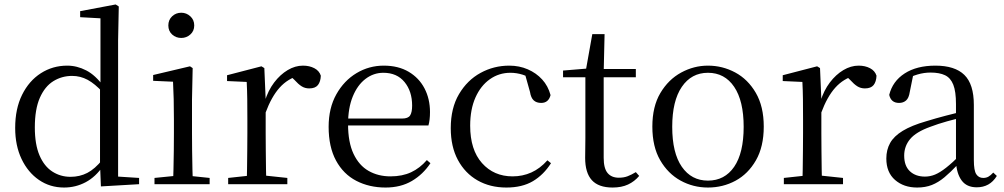

<svg xmlns="http://www.w3.org/2000/svg" viewBox="-20 -825 4495 860"><path d="M267 15Q204 15 154.5 -19Q105 -53 76.5 -113Q48 -173 48 -252Q48 -338 79 -400.5Q110 -463 163 -497Q216 -531 281 -531Q325 -531 366.5 -509.5Q408 -488 444 -438H453L441 -411Q405 -450 372.5 -467.5Q340 -485 303 -485Q257 -485 219 -461.5Q181 -438 158.5 -387Q136 -336 136 -254Q136 -178 157 -129Q178 -80 214.5 -56.5Q251 -33 296 -33Q337 -33 371 -50.5Q405 -68 439 -110L452 -82H442Q409 -33 364 -9Q319 15 267 15ZM432 10 428 -89V-92V-431L430 -440V-743L339 -748V-775L498 -805L512 -796L509 -644V-34L603 -28V0Z M672 0V-28L782 -39H813L919 -28V0ZM755 0Q756 -24 757 -65Q758 -106 758.5 -150.5Q759 -195 759 -229V-289Q759 -340 758 -381Q757 -422 755 -459L666 -463V-489L831 -528L843 -520L840 -380V-229Q840 -195 840.5 -150.5Q841 -106 842 -65Q843 -24 844 0ZM792 -655Q768 -655 751 -670.5Q734 -686 734 -711Q734 -736 751 -752Q768 -768 792 -768Q815 -768 832.5 -752Q850 -736 850 -711Q850 -686 832.5 -670.5Q815 -655 792 -655Z M1002 0V-28L1113 -40H1154L1267 -28V0ZM1085 0Q1086 -24 1086.5 -65Q1087 -106 1087.5 -150.5Q1088 -195 1088 -229V-289Q1088 -341 1087.5 -381Q1087 -421 1085 -458L997 -462V-488L1151 -528L1164 -520L1170 -379V-378V-229Q1170 -195 1170.5 -150.5Q1171 -106 1171.5 -65Q1172 -24 1173 0ZM1169 -319 1148 -371H1166Q1181 -420 1208 -455.5Q1235 -491 1268.5 -511Q1302 -531 1337 -531Q1366 -531 1388 -519.5Q1410 -508 1417 -486Q1416 -459 1404 -444Q1392 -429 1365 -429Q1346 -429 1331 -438.5Q1316 -448 1299 -467L1276 -489L1321 -487Q1269 -473 1232.5 -432.5Q1196 -392 1169 -319Z M1707 15Q1634 15 1576 -15Q1518 -45 1485 -106Q1452 -167 1452 -257Q1452 -341 1486.5 -402.5Q1521 -464 1577 -497.5Q1633 -531 1699 -531Q1764 -531 1810.5 -503.5Q1857 -476 1881.5 -429Q1906 -382 1906 -323Q1906 -287 1899 -263H1491V-294H1781Q1808 -294 1817 -308Q1826 -322 1826 -352Q1826 -416 1792 -457.5Q1758 -499 1697 -499Q1653 -499 1617 -471.5Q1581 -444 1560 -392.5Q1539 -341 1539 -269Q1539 -188 1563.5 -136Q1588 -84 1631 -59.5Q1674 -35 1729 -35Q1782 -35 1821.5 -53.5Q1861 -72 1892 -108L1908 -94Q1875 -44 1825 -14.5Q1775 15 1707 15Z M2248 15Q2175 15 2119 -17Q2063 -49 2031 -108.5Q1999 -168 1999 -251Q1999 -341 2036 -403.5Q2073 -466 2132.5 -498.5Q2192 -531 2261 -531Q2306 -531 2344 -514.5Q2382 -498 2408.5 -469Q2435 -440 2446 -399Q2437 -364 2404 -364Q2383 -364 2370.5 -375.5Q2358 -387 2354 -413L2329 -502L2379 -462Q2348 -482 2321 -490.5Q2294 -499 2266 -499Q2215 -499 2174 -470Q2133 -441 2109.5 -388Q2086 -335 2086 -262Q2086 -154 2139 -94.5Q2192 -35 2276 -35Q2321 -35 2360 -52.5Q2399 -70 2432 -107L2448 -94Q2415 -42 2367 -13.5Q2319 15 2248 15Z M2643 -479V-516H2828V-479ZM2724 15Q2661 15 2631 -18Q2601 -51 2601 -118Q2601 -142 2601.5 -161Q2602 -180 2602 -207V-479H2502V-509L2623 -519L2603 -504L2633 -672H2688L2684 -501V-489V-118Q2684 -71 2701.5 -50Q2719 -29 2752 -29Q2774 -29 2791 -35.5Q2808 -42 2828 -54L2843 -37Q2822 -12 2793 1.5Q2764 15 2724 15Z M3151 15Q3085 15 3028.5 -16Q2972 -47 2937 -107.5Q2902 -168 2902 -258Q2902 -348 2938 -408.5Q2974 -469 3031 -500Q3088 -531 3151 -531Q3216 -531 3273 -500.5Q3330 -470 3365.5 -409Q3401 -348 3401 -258Q3401 -168 3366 -107Q3331 -46 3274.5 -15.5Q3218 15 3151 15ZM3151 -16Q3226 -16 3268.5 -78Q3311 -140 3311 -257Q3311 -373 3268.5 -436Q3226 -499 3151 -499Q3077 -499 3034 -436Q2991 -373 2991 -257Q2991 -140 3034 -78Q3077 -16 3151 -16Z M3491 0V-28L3602 -40H3643L3756 -28V0ZM3574 0Q3575 -24 3575.5 -65Q3576 -106 3576.5 -150.5Q3577 -195 3577 -229V-289Q3577 -341 3576.5 -381Q3576 -421 3574 -458L3486 -462V-488L3640 -528L3653 -520L3659 -379V-378V-229Q3659 -195 3659.5 -150.5Q3660 -106 3660.5 -65Q3661 -24 3662 0ZM3658 -319 3637 -371H3655Q3670 -420 3697 -455.5Q3724 -491 3757.5 -511Q3791 -531 3826 -531Q3855 -531 3877 -519.5Q3899 -508 3906 -486Q3905 -459 3893 -444Q3881 -429 3854 -429Q3835 -429 3820 -438.5Q3805 -448 3788 -467L3765 -489L3810 -487Q3758 -473 3721.5 -432.5Q3685 -392 3658 -319Z M4088 15Q4028 15 3989 -19Q3950 -53 3950 -115Q3950 -154 3967 -184.5Q3984 -215 4023.5 -239Q4063 -263 4129 -282Q4171 -295 4217 -307Q4263 -319 4303 -328V-303Q4263 -293 4222 -281.5Q4181 -270 4147 -257Q4083 -234 4056.5 -202Q4030 -170 4030 -128Q4030 -82 4055.5 -58Q4081 -34 4123 -34Q4146 -34 4168 -43Q4190 -52 4218 -74Q4246 -96 4284 -134L4293 -87H4269Q4238 -54 4210.5 -31Q4183 -8 4154 3.5Q4125 15 4088 15ZM4355 14Q4310 14 4287.5 -16.5Q4265 -47 4262 -100V-103V-359Q4262 -415 4250 -445.5Q4238 -476 4213 -488Q4188 -500 4148 -500Q4119 -500 4090 -491.5Q4061 -483 4028 -465L4071 -492L4055 -413Q4051 -386 4038.5 -375Q4026 -364 4007 -364Q3971 -364 3963 -400Q3978 -461 4032 -496Q4086 -531 4170 -531Q4257 -531 4299.5 -489.5Q4342 -448 4342 -355V-108Q4342 -61 4353 -44.5Q4364 -28 4384 -28Q4397 -28 4407 -33.5Q4417 -39 4429 -52L4445 -37Q4429 -11 4406.5 1.5Q4384 14 4355 14Z"/></svg>

Font: Noto Serif SC
Style: Regular
Weight: 400
Designer: Ryoko NISHIZUKA 西塚涼子 (kana & ideographs); Frank Grießhammer (Latin, Greek & Cyrillic); Wenlong ZHANG 张文龙 (bopomofo); San
Foundry: Adobe
Version: Version 2.002-H1;hotconv 1.1.0;makeotfexe 2.6.0